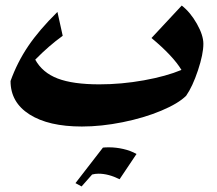

<svg xmlns="http://www.w3.org/2000/svg" viewBox="-20 -441 783 692"><path d="M713 -283Q713 -246 693.5 -187.5Q674 -129 651 -96Q623 -68 561 -42Q499 -16 422 -0.5Q345 15 275 15Q155 15 86.5 -28.5Q18 -72 18 -149Q42 -216 81.5 -274.5Q121 -333 187 -398L206 -312Q156 -276 107 -226Q133 -179 188 -158Q243 -137 338 -137Q418 -137 498.5 -151.5Q579 -166 634 -189Q604 -239 526 -304L635 -421Q666 -397 689.5 -355.5Q713 -314 713 -283ZM373 90Q398 90 424.5 96Q451 102 472 114L411 205Q371 185 335 185Q323 185 312 188L274 231L252 219L351 91Q358 90 373 90Z"/></svg>

Font: Rakkas
Style: Regular
Weight: 400
Designer: Zeynep Akay
Foundry: Zeynep Akay
Version: Version 2.000